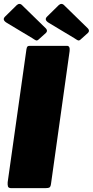

<svg xmlns="http://www.w3.org/2000/svg" viewBox="-21 -981 484 1001"><path d="M328 -742Q345 -742 342 -715L245 -23Q243 -7 236.5 -3.5Q230 0 213 0H39Q23 0 20.5 -9Q18 -18 19 -31L117 -725Q119 -736 122.5 -739Q126 -742 134 -742ZM67 -955Q74 -961 81.5 -960.5Q89 -960 93 -955L217 -834Q222 -830 223.5 -823Q225 -816 218 -809L179 -774Q172 -768 165.5 -771Q159 -774 149 -781L16 -861Q-12 -877 5 -894ZM286 -955Q293 -961 300.5 -960.5Q308 -960 312 -955L436 -834Q441 -830 442.5 -823Q444 -816 437 -809L398 -774Q391 -768 384.5 -771Q378 -774 368 -781L235 -861Q207 -877 224 -894Z"/></svg>

Font: Libre Franklin Black
Style: Italic
Weight: 900
Italic angle: -8°
Designer: Pablo Impallari, Rodrigo Fuenzalida, Nhung Nguyen
Foundry: Impallari Type
Version: Version 3.000